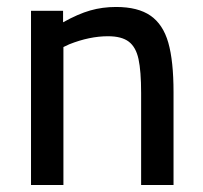

<svg xmlns="http://www.w3.org/2000/svg" viewBox="-20 -531 582 551"><path d="M69 -500H161V-467Q204 -491 239 -501Q274 -511 313 -511Q376 -511 412 -486Q448 -461 463 -408.5Q478 -356 478 -266V0H385V-264Q385 -327 377.5 -361.5Q370 -396 349.5 -411.5Q329 -427 290 -427Q237 -427 179 -404L162 -396V0H69Z"/></svg>

Font: sheba-seeBold
Style: Regular
Weight: 600
Designer: Mohamed Galeb, the designers
Foundry: Kief Type Foundry
Version: Version 2.010; ttfautohint (v1.5.33-1714) -l 8 -r 50 -G 200 